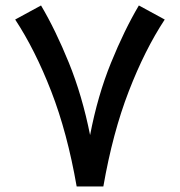

<svg xmlns="http://www.w3.org/2000/svg" viewBox="-20 -672 648 692"><path d="M256.3 0Q222.7 -193.4 164.6 -343Q106.4 -492.7 34.7 -601.6L127.9 -652.3Q180.2 -564 228.3 -445.6Q276.4 -327.1 304.7 -185.1Q332 -327.6 380.1 -445.8Q428.2 -564 480.5 -652.3L573.7 -601.6Q502 -492.7 444.1 -343Q386.2 -193.4 352.5 0Z"/></svg>

Font: Vazir Medium FD-UI
Style: Medium-FD-UI
Weight: 500
Designer: Saber Rastikerdar
Foundry: Saber Rastikerdar
Version: Version 30.1.0